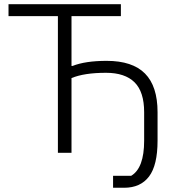

<svg xmlns="http://www.w3.org/2000/svg" viewBox="-20 -718 821 902"><path d="M511.2 164.1V107.9H596.2Q657.2 71.8 657.2 -57.1V-190.9Q657.2 -286.6 612.1 -331.3Q566.9 -376 478 -376Q375 -376 315.9 -351.1V0H252V-642.1H20V-698.2H547.9V-642.1H315.9V-408.2H320.8Q380.9 -432.1 481 -432.1Q602.1 -432.1 661.1 -372.6Q720.2 -313 720.2 -190.9V-57.1Q720.2 58.1 680.2 111.1Q640.1 164.1 563 164.1Z"/></svg>

Font: Anuphan Light
Style: Regular
Weight: 300
Designer: Mike Abbink, Paul van der Laan, Pieter van Rosmalen, Mint Tantisuwanna
Foundry: Bold Monday; Cadson Demak
Version: Version 3.002;hotconv 1.0.109;makeotfexe 2.5.65596